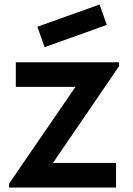

<svg xmlns="http://www.w3.org/2000/svg" viewBox="-20 -842 596 862"><path d="M180.2 -630.2 147.9 -721.9 427.1 -821.9 459.4 -730.2ZM501 -110.4H217.7L514.6 -544.8V-562.5H51V-452.1H318.8L20.8 -17.7V0H501Z"/></svg>

Font: Manrope3 Bold
Style: Regular
Weight: 700
Designer: Mikhail Sharanda
Foundry: Mikhail Sharanda
Version: Version 3.000;PS 003.000;hotconv 1.0.88;makeotf.lib2.5.64775